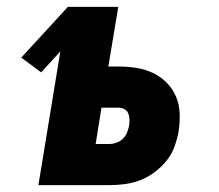

<svg xmlns="http://www.w3.org/2000/svg" viewBox="-20 -540 640 560"><path d="M92 0 156 -390 100 -329 42 -372 178 -520H325L296 -346H325Q352 -346 377.5 -342Q403 -338 425.5 -327.5Q448 -317 465.5 -299.5Q483 -282 493 -259Q503 -236 504 -210Q505 -184 501 -157Q497 -135 489 -112.5Q481 -90 465.5 -71Q450 -52 430.5 -37.5Q411 -23 389 -14.5Q367 -6 344 -3Q321 0 298 0ZM299 -120Q309 -120 320 -124Q331 -128 339 -136Q347 -144 351 -154.5Q355 -165 357 -176Q358 -185 357.5 -194Q357 -203 353.5 -210.5Q350 -218 342 -222Q334 -226 325 -226H276L259 -120Z"/></svg>

Font: Iosevka Heavy Extended Oblique
Style: Regular
Weight: 900
Width: 7
Italic angle: -9°
Monospace: yes
Designer: Belleve Invis
Foundry: Belleve Invis
Version: Version 32.5.0; ttfautohint (v1.8.4)